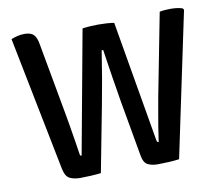

<svg xmlns="http://www.w3.org/2000/svg" viewBox="-77 -782 1012 881"><g transform="rotate(-10 429.0 -342.0)"><path d="M28 -677Q43.5 -683.5 59.2 -687Q75 -690.5 90.5 -690.5Q119 -690.5 132.8 -677.2Q146.5 -664 152 -628.5L211.5 -301Q216.5 -274.5 222.5 -238Q228.5 -201.5 234.2 -166Q240 -130.5 243.5 -106.5Q244.5 -98 246.2 -96.5Q248 -95 252 -95L357.5 -669Q374 -671.5 394.8 -672.8Q415.5 -674 431.5 -674Q448.5 -674 469.2 -672.8Q490 -671.5 505 -669L601.5 -106.5Q603 -98.5 605 -96.8Q607 -95 611 -95Q615 -125 621.2 -162.8Q627.5 -200.5 634 -237.5Q640.5 -274.5 645.5 -302L719.5 -683Q731.5 -685.5 745.2 -686.5Q759 -687.5 771 -687.5Q784 -687.5 798.8 -685.8Q813.5 -684 825.5 -680L831 -673L689.5 -1Q669 2 639.8 3.5Q610.5 5 588.5 5Q562.5 5 543.2 -4.5Q524 -14 518 -50L472 -310.5Q463.5 -361 453 -427Q442.5 -493 433.5 -555H426.5Q417 -493 405.8 -427.5Q394.5 -362 384.5 -310.5L325 -0.5Q304 2 277 3.5Q250 5 227.5 5Q200.5 5 180.2 -4.5Q160 -14 152.5 -50.5Z"/></g></svg>

Font: Signika Negative Medium
Style: Regular
Weight: 500
Designer: Anna Giedry
Foundry: Anna Giedry
Version: Version 2.001